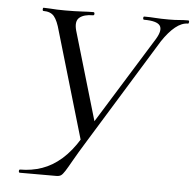

<svg xmlns="http://www.w3.org/2000/svg" viewBox="-48 -673 731 721"><g transform="rotate(5 318.0 -312.5)"><path d="M518.2 -545.2Q539.2 -580.2 527.5 -596.6Q515.8 -613 467.6 -613Q463.6 -613 463.6 -619Q463.6 -625 467.4 -625Q489.6 -625 509.1 -623.5Q528.6 -622 559.4 -622Q583.6 -622 598.6 -623.5Q613.6 -625 633 -625Q636.8 -625 636.4 -619Q636 -613 633 -613Q609.6 -613 585.5 -593.6Q561.4 -574.2 537.2 -537.8L292.6 -139.8Q263 -92 247.2 -63.9Q231.4 -35.8 222.7 -22.1Q214 -8.4 207.6 -4.2Q201.2 0 189.8 0H52.6Q48.6 0 48.6 -6Q48.6 -12 52.6 -12Q95.8 -12 134.7 -25.5Q173.6 -39 208 -69.2Q242.4 -99.4 271.8 -147.6ZM273.6 -129 151.8 -543.2Q141.8 -581.2 128.6 -597.1Q115.4 -613 87.8 -613Q84.8 -613 84.8 -619Q84.8 -625 87.8 -625Q101.2 -625 113.3 -624Q125.4 -623 138.8 -622.5Q152.2 -622 168.4 -622Q207.4 -622 232 -623.5Q256.6 -625 275 -625Q279.8 -625 279.8 -619Q279.8 -613 275 -613Q241 -613 224.3 -599.1Q207.6 -585.2 216.8 -550.8L319.8 -200.6Z"/></g></svg>

Font: Cormorant Infant Light
Style: Italic
Weight: 300
Italic angle: -10°
Designer: Christian Thalmann (Catharsis Fonts)
Foundry: Catharsis Fonts
Version: Version 4.001